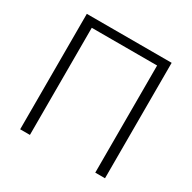

<svg xmlns="http://www.w3.org/2000/svg" viewBox="-158 -868 1023 1024"><g transform="rotate(30 354.0 -355.5)"><path d="M614.7 0H554.7V-659.7H152.3V0H92.3V-710.9H614.7Z"/></g></svg>

Font: Melbourne
Style: Light
Weight: 300
Designer: Google
Version: Version 2.000980; 2014